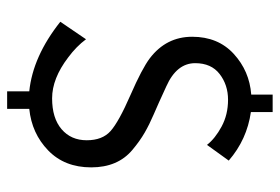

<svg xmlns="http://www.w3.org/2000/svg" viewBox="-143 -637 784 538"><g transform="rotate(90 249.0 -368.0)"><path d="M157 -523Q157 -471 222 -442Q274 -418 301 -406.5Q328 -395 351.5 -381.5Q375 -368 400 -347Q449 -306 449 -231.5Q449 -157 401.5 -111Q354 -65 285 -58V4H236V-58Q138 -68 41 -145L90 -217Q110 -190 141 -167Q200 -122 255.5 -122Q311 -122 342 -148.5Q373 -175 373 -219Q373 -263 347 -286Q321 -309 246.5 -341.5Q172 -374 143 -396Q83 -442 83 -514.5Q83 -587 131 -631Q179 -675 245 -680V-740H294V-679Q371 -668 430 -617L386 -556Q368 -579 334.5 -597Q301 -615 259.5 -615Q218 -615 187.5 -591.5Q157 -568 157 -523Z"/></g></svg>

Font: Halant Medium
Style: Regular
Weight: 500
Designer: Hitesh Malaviya (Devanagari), Satya Rajpurohit (Latin)
Foundry: Indian Type Foundry
Version: Version 1.101;PS 1.0;hotconv 1.0.78;makeotf.lib2.5.61930; tt